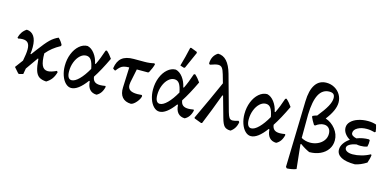

<svg xmlns="http://www.w3.org/2000/svg" viewBox="-83 -1256 4111 2012"><g transform="rotate(15 1972.0 -250.5)"><path d="M506 -115Q494 -71 472.5 -41.5Q451 -12 415 10Q364 7 336.5 -12Q309 -31 295 -74Q281 -117 275 -198L269 -201L174 -66L163 -4L122 7H121L111 5L60 -53L124 -139Q140 -218 140 -264Q140 -311 121.5 -333Q103 -355 62 -355Q41 -355 14 -349L6 -358Q24 -427 79 -462Q131 -459 158.5 -418Q186 -377 186 -301Q186 -261 181 -227L188 -225L231 -283Q298 -373 337 -410.5Q376 -448 423 -468Q454 -439 472 -402L469 -389Q421 -363 386 -335Q351 -307 320 -270Q320 -181 339.5 -140Q359 -99 403 -99Q437 -99 496 -127Z M1032 -97Q1016 -22 960 7Q912 6 885.5 -24Q859 -54 856 -110L848 -114Q758 8 684 8Q651 8 622.5 -20Q594 -48 577.5 -96Q561 -144 561 -200Q561 -271 585 -331Q609 -391 650 -426.5Q691 -462 739 -462Q782 -452 815.5 -408Q849 -364 862 -302H869Q903 -371 933 -463L946 -468Q981 -437 1009 -395Q943 -256 886 -169Q890 -134 910 -117Q930 -100 970 -100Q994 -100 1027 -106ZM837 -240Q825 -304 805.5 -332.5Q786 -361 752 -361Q717 -361 686.5 -333Q656 -305 637.5 -258Q619 -211 619 -157Q619 -115 631.5 -93.5Q644 -72 667 -72Q703 -72 748 -117Q793 -162 837 -240Z M1270 -212Q1267 -196 1267 -182Q1267 -145 1292.5 -127.5Q1318 -110 1372 -110Q1393 -110 1420 -113L1426 -102Q1421 -71 1391 -35.5Q1361 0 1333 6Q1269 4 1237.5 -33.5Q1206 -71 1209 -139L1218 -358Q1181 -357 1160 -351Q1139 -345 1123 -331Q1107 -317 1086 -289H1079L1059 -302L1058 -309Q1069 -385 1113 -420.5Q1157 -456 1240 -456H1358Q1413 -456 1461 -468L1470 -459Q1459 -416 1432 -366L1423 -358H1300Z M1989 -97Q1973 -22 1917 7Q1869 6 1842.5 -24Q1816 -54 1813 -110L1805 -114Q1715 8 1641 8Q1608 8 1579.5 -20Q1551 -48 1534.5 -96Q1518 -144 1518 -200Q1518 -271 1542 -331Q1566 -391 1607 -426.5Q1648 -462 1696 -462Q1739 -452 1772.5 -408Q1806 -364 1819 -302H1826Q1860 -371 1890 -463L1903 -468Q1938 -437 1966 -395Q1900 -256 1843 -169Q1847 -134 1867 -117Q1887 -100 1927 -100Q1951 -100 1984 -106ZM1794 -240Q1782 -304 1762.5 -332.5Q1743 -361 1709 -361Q1674 -361 1643.5 -333Q1613 -305 1594.5 -258Q1576 -211 1576 -157Q1576 -115 1588.5 -93.5Q1601 -72 1624 -72Q1660 -72 1705 -117Q1750 -162 1794 -240ZM1730 -516Q1760 -619 1782 -721L1793 -724L1858 -699L1863 -688L1782 -506L1770 -503Z M2480 -102Q2475 -67 2458 -39Q2441 -11 2414 7Q2369 7 2347 -15Q2325 -37 2308 -99L2244 -327H2236Q2171 -150 2106 7L2096 10L2019 -19L2015 -28Q2132 -276 2209 -451L2183 -542Q2170 -588 2155 -607Q2140 -626 2113 -626Q2086 -626 2026 -604L2015 -615Q2017 -699 2080 -738Q2191 -738 2240 -563L2347 -176Q2359 -134 2371 -117.5Q2383 -101 2407 -101Q2426 -101 2470 -114Z M2981 -97Q2965 -22 2909 7Q2861 6 2834.5 -24Q2808 -54 2805 -110L2797 -114Q2707 8 2633 8Q2600 8 2571.5 -20Q2543 -48 2526.5 -96Q2510 -144 2510 -200Q2510 -271 2534 -331Q2558 -391 2599 -426.5Q2640 -462 2688 -462Q2731 -452 2764.5 -408Q2798 -364 2811 -302H2818Q2852 -371 2882 -463L2895 -468Q2930 -437 2958 -395Q2892 -256 2835 -169Q2839 -134 2859 -117Q2879 -100 2919 -100Q2943 -100 2976 -106ZM2786 -240Q2774 -304 2754.5 -332.5Q2735 -361 2701 -361Q2666 -361 2635.5 -333Q2605 -305 2586.5 -258Q2568 -211 2568 -157Q2568 -115 2580.5 -93.5Q2593 -72 2616 -72Q2652 -72 2697 -117Q2742 -162 2786 -240Z M3497 -176Q3497 -122 3468 -79.5Q3439 -37 3387 -13Q3335 11 3269 11Q3215 -13 3167 -49L3159 -45L3187 217Q3148 233 3087 237L3074 224L3093 -492Q3096 -613 3138 -675.5Q3180 -738 3258 -738Q3306 -738 3346 -715.5Q3386 -693 3409 -654.5Q3432 -616 3432 -570Q3432 -486 3345 -374Q3409 -353 3453 -298Q3497 -243 3497 -176ZM3251 -87Q3295 -87 3333.5 -104.5Q3372 -122 3395.5 -153.5Q3419 -185 3419 -226Q3419 -265 3398.5 -286.5Q3378 -308 3345 -308Q3302 -308 3258 -275H3245Q3217 -318 3202 -354L3204 -364Q3223 -374 3251 -381Q3314 -459 3342 -510.5Q3370 -562 3370 -600Q3370 -629 3356 -642.5Q3342 -656 3311 -656Q3237 -656 3198.5 -584.5Q3160 -513 3156 -366L3155 -112Q3199 -87 3251 -87Z M3908 -128Q3905 -91 3887 -41Q3822 0 3764 11Q3665 11 3614 -17Q3563 -45 3563 -97Q3563 -131 3585.5 -164.5Q3608 -198 3647 -224Q3612 -244 3591 -273.5Q3570 -303 3570 -337Q3570 -373 3598.5 -402Q3627 -431 3675.5 -447Q3724 -463 3781 -463Q3830 -463 3871 -449Q3884 -407 3887 -374L3878 -367Q3833 -380 3791 -380Q3733 -380 3692.5 -357.5Q3652 -335 3652 -300Q3652 -268 3709 -256Q3774 -281 3841 -280L3850 -272Q3852 -235 3843 -202Q3811 -191 3772 -191Q3747 -191 3728 -195Q3682 -187 3655 -170.5Q3628 -154 3628 -133Q3628 -110 3651.5 -97Q3675 -84 3714 -84Q3757 -84 3807 -97Q3857 -110 3900 -134Z"/></g></svg>

Font: Alegreya Medium
Style: Regular
Weight: 500
Designer: Juan Pablo del Peral
Foundry: Huerta Tipografica
Version: Version 2.007; ttfautohint (v1.6)